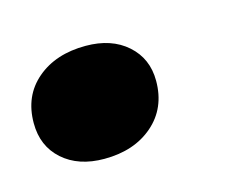

<svg xmlns="http://www.w3.org/2000/svg" viewBox="-56 -204 328 266"><g transform="rotate(-15 108.5 -71.0)"><path d="M-15 -65Q-15 -104 12 -127Q39 -150 82 -150Q119 -150 141.5 -130Q164 -110 164 -78Q164 -39 137 -15.5Q110 8 67 8Q30 8 7.5 -12Q-15 -32 -15 -65Z"/></g></svg>

Font: Mona Sans ExtraBold
Style: Italic
Weight: 800
Italic angle: -11.7°
Designer: Deni Anggara
Foundry: GitHub
Version: Version 2.000